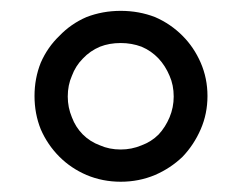

<svg xmlns="http://www.w3.org/2000/svg" viewBox="-20 -745 454 361"><path d="M44.9 -564.5Q44.9 -597.7 56.6 -627Q69.3 -656.2 91.8 -677.7Q113.3 -700.2 142.6 -712.9Q172.9 -724.6 207 -724.6Q241.2 -724.6 271.5 -712.9Q300.8 -700.2 323.2 -677.7Q344.7 -656.2 357.4 -627Q370.1 -597.7 370.1 -564.5Q370.1 -531.2 357.4 -502Q344.7 -472.7 323.2 -450.2Q300.8 -428.7 271.5 -416Q241.2 -403.3 207 -403.3Q172.9 -403.3 142.6 -416Q113.3 -428.7 91.8 -450.2Q69.3 -472.7 56.6 -502Q44.9 -531.2 44.9 -564.5ZM107.4 -563.5Q107.4 -543 115.2 -524.4Q122.1 -505.9 135.7 -492.2Q149.4 -478.5 168 -471.7Q185.5 -463.9 207 -463.9Q227.5 -463.9 246.1 -471.7Q264.6 -478.5 278.3 -492.2Q291 -505.9 298.8 -524.4Q306.6 -543 306.6 -563.5Q306.6 -585 298.8 -602.5Q291 -621.1 278.3 -634.8Q264.6 -649.4 246.1 -657.2Q227.5 -664.1 207 -664.1Q185.5 -664.1 168 -657.2Q149.4 -649.4 135.7 -634.8Q122.1 -621.1 115.2 -602.5Q107.4 -585 107.4 -563.5Z"/></svg>

Font: Lato
Style: Regular
Weight: 400
Designer: Lukasz Dziedzic with Adam Twardoch and Botio Nikoltchev
Version: Version 2.015; 2015-08-06; http://www.latofonts.com/